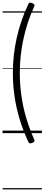

<svg xmlns="http://www.w3.org/2000/svg" viewBox="-20 -1036 346 1494"><path d="M244 -980Q216 -920 196 -858Q176 -796 162 -731Q148 -666 141 -600.5Q134 -535 134 -468Q134 -379 146.5 -291.5Q159 -204 183.5 -120Q208 -36 244 44Q251 58 247.5 64Q244 70 231 76Q218 81 211.5 79Q205 77 200 67Q158 -24 131.5 -113Q105 -202 92.5 -290.5Q80 -379 80 -468Q80 -535 87 -601Q94 -667 108.5 -734Q123 -801 145.5 -868Q168 -935 200 -1003Q205 -1014 211.5 -1015.5Q218 -1017 231 -1012Q244 -1006 247.5 -1000Q251 -994 244 -980ZM0 428H306V438H0ZM0 -20H306V0H0ZM0 -505H306V-500H0ZM0 -948H306V-938H0Z"/></svg>

Font: Playwrite US Modern Guides
Style: Regular
Weight: 400
Designer: Veronika Burian, José Scaglione
Foundry: TypeTogether
Version: Version 1.003